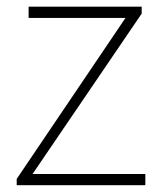

<svg xmlns="http://www.w3.org/2000/svg" viewBox="-20 -547 478 567"><path d="M29.3 0V-18.6L350.6 -494.1H64.5V-527.3H398.4V-506.8L76.2 -33.2H409.2V0Z"/></svg>

Font: Bpmf Zihi Sans ExtraLight
Style: ExtraLight
Weight: 250
Foundry: But Ko
Version: Version 1.320